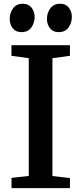

<svg xmlns="http://www.w3.org/2000/svg" viewBox="-20 -978 423 998"><path d="M129.5 -63.5V-675.5L39.5 -688V-743H343.5V-688L252.5 -675.5V-63L343.5 -52.5V0H40V-53.5ZM91 -811Q62 -811 46.2 -831.2Q30.5 -851.5 30.5 -879Q30.5 -910.5 47.8 -934.5Q65 -958.5 98.5 -958.5H99.5Q128.5 -958.5 144.2 -938Q160 -917.5 160 -890Q160 -859 142.8 -835Q125.5 -811 92 -811ZM284.5 -811Q255.5 -811 239.8 -831.2Q224 -851.5 224 -879Q224 -910.5 241.5 -934.5Q259 -958.5 292.5 -958.5H293.5Q322.5 -958.5 338 -938Q353.5 -917.5 353.5 -890Q353.5 -859 336.2 -835Q319 -811 285.5 -811Z"/></svg>

Font: Merriweather Light 18pt SemiBold
Style: Regular
Weight: 600
Version: Version 2.100